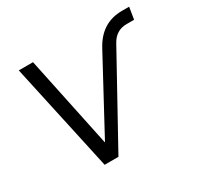

<svg xmlns="http://www.w3.org/2000/svg" viewBox="-117 -655 819 794"><g transform="rotate(-30 292.5 -258.0)"><path d="M170.4 0 58.1 -515.6H126L217.3 -81.1H218.8L403.3 -423.3Q453.1 -515.6 550.8 -515.6H585L575.7 -458.5H539.6Q488.8 -458.5 462.9 -410.6L236.3 0Z"/></g></svg>

Font: Inter Display Light
Style: Italic
Weight: 300
Italic angle: -9.39999°
Designer: Rasmus Andersson
Foundry: rsms
Version: Version 4.000;git-a52131595